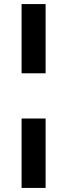

<svg xmlns="http://www.w3.org/2000/svg" viewBox="-20 -739 330 943"><path d="M86 -379V-719H204V-379ZM86 184V-157H204V184Z"/></svg>

Font: Nunitoga
Style: Bold
Weight: 700
Designer: Vernon Adams
Foundry: Vernon Adams
Version: Version 1.0